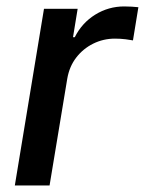

<svg xmlns="http://www.w3.org/2000/svg" viewBox="-20 -568 444 588"><path d="M25.4 0 114.7 -541H217.8L203.6 -454.1H209Q231 -498 271.7 -523.2Q312.5 -548.3 360.4 -548.3Q371.1 -548.3 383.5 -547.6Q396 -546.9 403.8 -545.9L387.2 -444.3Q379.9 -445.8 364.3 -447.8Q348.6 -449.7 332 -449.7Q296.4 -449.7 265.4 -434.3Q234.4 -418.9 213.4 -391.6Q192.4 -364.3 186 -327.1L131.8 0Z"/></svg>

Font: Inter 17pt Medium
Style: Italic
Weight: 500
Italic angle: -9.3988°
Version: Version 4.001;git-66647c0bb